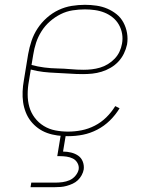

<svg xmlns="http://www.w3.org/2000/svg" viewBox="-20 -558 640 798"><path d="M263 8Q241 8 218.5 5Q196 2 175.5 -5.5Q155 -13 138 -25.5Q121 -38 108 -54.5Q95 -71 87 -91.5Q79 -112 76 -133.5Q73 -155 74 -178Q75 -201 79 -223L97 -333Q102 -361 111 -388Q120 -415 136 -439.5Q152 -464 174.5 -484Q197 -504 223.5 -516.5Q250 -529 278 -533.5Q306 -538 333 -538Q357 -538 381 -534.5Q405 -531 426 -522Q447 -513 464.5 -499Q482 -485 493 -464.5Q504 -444 508 -420.5Q512 -397 508 -373Q504 -354 495 -335.5Q486 -317 472 -302Q458 -287 440 -276.5Q422 -266 402.5 -260Q383 -254 363.5 -252Q344 -250 325 -250Q297 -250 269.5 -252Q242 -254 214.5 -255Q187 -256 160.5 -259Q134 -262 108 -269L100 -220Q95 -193 95 -165.5Q95 -138 102 -113.5Q109 -89 124.5 -68.5Q140 -48 162 -34.5Q184 -21 210 -16Q236 -11 263 -11Q291 -11 319 -16.5Q347 -22 373.5 -35.5Q400 -49 421.5 -70Q443 -91 459 -117L477 -108Q460 -80 436.5 -57Q413 -34 384 -19Q355 -4 324.5 2Q294 8 263 8ZM328 -268Q345 -268 362 -270Q379 -272 396 -277Q413 -282 428.5 -291.5Q444 -301 456.5 -314Q469 -327 476.5 -343Q484 -359 487 -376Q491 -397 487.5 -417.5Q484 -438 474 -455.5Q464 -473 448.5 -485.5Q433 -498 414.5 -505.5Q396 -513 375 -516Q354 -519 333 -519Q308 -519 282 -515Q256 -511 232 -499Q208 -487 187.5 -469Q167 -451 152.5 -428Q138 -405 130 -380.5Q122 -356 118 -330L111 -288Q137 -281 164 -277.5Q191 -274 218.5 -273.5Q246 -273 273.5 -270.5Q301 -268 328 -268ZM107 220 110 201H210Q225 201 240 199Q255 197 269 191Q283 185 293.5 172.5Q304 160 307 146Q309 132 302 119.5Q295 107 283 101Q271 95 257 93Q243 91 229 91H218L233 0H254L242 72Q259 72 275.5 76Q292 80 305 89Q318 98 324 113.5Q330 129 328 146Q326 158 319.5 170Q313 182 303.5 191Q294 200 282 205.5Q270 211 257.5 214.5Q245 218 232.5 219Q220 220 207 220Z"/></svg>

Font: Iosevka Curly Slab ThEx
Style: Italic
Weight: 100
Width: 7
Italic angle: -9°
Monospace: yes
Designer: Belleve Invis
Foundry: Belleve Invis
Version: Version 11.1.0; ttfautohint (v1.8.3)